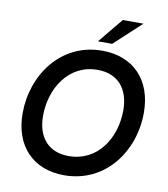

<svg xmlns="http://www.w3.org/2000/svg" viewBox="-97 -982 942 1078"><g transform="rotate(10 374.0 -443.0)"><path d="M341 14.5C577 14.5 722 -188.5 722 -408.5C722 -594.5 610.5 -711.5 432 -711.5C196 -711.5 52 -506 52 -288C52 -103 163 14.5 341 14.5ZM167.5 -294C167.5 -449 259 -601 425 -601C541 -601 606 -524.5 606 -402C606 -243 512.5 -96 348 -96C233 -96 167.5 -171 167.5 -294ZM398.5 -759H479.5L633 -901H515Z"/></g></svg>

Font: HK Grotesk SemiBold
Style: Italic
Weight: 600
Italic angle: -16°
Designer: Alfredo Marco Pradil
Foundry: Hanken Design Co.
Version: Version 3.001;FEAKit 1.0